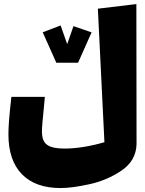

<svg xmlns="http://www.w3.org/2000/svg" viewBox="-20 -679 723 957"><path d="M660.6 39.6Q658.2 121.6 586.4 170.7Q514.6 219.7 426.8 239Q338.9 258.3 282.2 258.3Q156.2 258.3 89.1 189.2Q22 120.1 22 -9.3Q22 -36.1 24.7 -73.7Q27.3 -111.3 36.6 -196.3H203.6L198.2 -137.7Q193.8 -95.2 191.4 -66.4Q189 -37.6 189 -24.4Q189 7.8 199.7 26.4Q210.4 44.9 235.4 53.2Q260.3 61.5 303.7 61.5Q346.2 61.5 397.7 53.2Q449.2 44.9 500.5 29.8L467.8 -635.7L659.7 -658.7ZM192.9 -518.1 282.2 -552.2 314.9 -459 346.2 -548.8 436.5 -517.6 369.1 -366.2H260.7Z"/></svg>

Font: SG Kara Bold
Style: Regular
Weight: 400
Designer: Damoon Khanjanzadeh
Version: Version 1.000